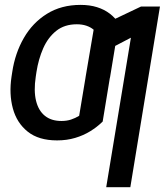

<svg xmlns="http://www.w3.org/2000/svg" viewBox="-20 -573 684 797"><path d="M234.9 -70.8Q257.3 -70.8 274.9 -76.7Q292.5 -82.5 308.6 -92.3L337.9 -268.1H439L406.2 -68.4Q383.3 -45.9 354.7 -28.3Q326.2 -10.7 291.7 -0.5Q257.3 9.8 216.8 9.8Q140.6 9.8 95.2 -26.4Q49.8 -62.5 33.4 -122.8Q17.1 -183.1 27.8 -254.4L30.8 -273.9Q42.5 -352.1 78.9 -415.3Q115.2 -478.5 174.8 -515.6Q234.4 -552.7 314.5 -552.7Q352.5 -552.7 382.8 -543.2Q413.1 -533.7 436 -516.1Q459 -498.5 473.6 -475.1L436.5 -250.5L335 -251.5L368.7 -449.7Q356 -460.4 338.4 -466.3Q320.8 -472.2 298.8 -472.2Q247.6 -472.2 213.4 -444.8Q179.2 -417.5 159.4 -372.6Q139.6 -327.6 131.3 -273.9L128.4 -254.4Q119.6 -195.8 129.6 -154.8Q139.6 -113.8 166.3 -92.3Q192.9 -70.8 234.9 -70.8ZM644 -545.9 521 204.1H420.9L523.4 -416.5L405.8 -355L426.8 -480L565.4 -545.9Z"/></svg>

Font: Inter 18pt
Style: Italic
Weight: 400
Italic angle: -9.3988°
Designer: Rasmus Andersson
Foundry: rsms
Version: Version 4.001;git-66647c0bb